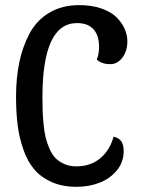

<svg xmlns="http://www.w3.org/2000/svg" viewBox="-20 -700 544 742"><path d="M277.8 -610.8Q144 -610.8 144 -324.2Q144 -293.5 144.8 -271.5Q145.5 -249.5 148.4 -219.7Q151.4 -189.9 156.5 -168.7Q161.6 -147.5 171.4 -125Q181.2 -102.5 194.6 -88.9Q208 -75.2 228.5 -66.2Q249 -57.1 274.9 -57.1Q329.6 -57.1 366.9 -87.9Q404.3 -118.7 418.9 -171.9Q440.4 -167 449.2 -153.3Q458 -139.6 458 -116.2Q458 -73.2 431.2 -41Q404.3 -8.8 363.5 6.6Q322.8 22 275.9 22Q221.7 22 180.4 3.9Q139.2 -14.2 113 -44.7Q86.9 -75.2 70.8 -120.6Q54.7 -166 48.3 -215.8Q42 -265.6 42 -327.1Q42 -398.9 54.7 -459.7Q67.4 -520.5 94.7 -571.3Q122.1 -622.1 170.9 -651.1Q219.7 -680.2 286.1 -680.2Q334.5 -680.2 371.8 -667.2Q409.2 -654.3 430.2 -633.3Q451.2 -612.3 461.7 -588.6Q472.2 -564.9 472.2 -540Q472.2 -503.4 453.4 -477.8Q434.6 -452.1 405.8 -452.1Q372.1 -452.1 354 -470.2Q362.8 -490.2 362.8 -519Q362.8 -563 341.3 -586.9Q319.8 -610.8 277.8 -610.8Z"/></svg>

Font: Sansita Light
Style: Regular
Weight: 300
Designer: Pablo Cosgaya
Foundry: Omnibus-Type
Version: Version 1.006;hotconv 1.0.109;makeotfexe 2.5.65596